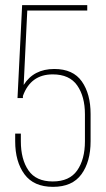

<svg xmlns="http://www.w3.org/2000/svg" viewBox="-20 -721 411 746"><path d="M86 -680 72 -391Q111 -453 191 -453Q264 -453 298 -404.5Q332 -356 332 -278V-172Q332 -93 296.5 -44Q261 5 186 5Q111 5 75 -44Q39 -93 39 -172V-202H61V-172Q61 -102 90.5 -59Q120 -16 185 -16Q250 -16 280 -59Q310 -102 310 -172V-277Q310 -346 280 -389Q250 -432 185 -432Q99 -432 69 -348V-340H48L66 -701H319V-680Z"/></svg>

Font: Bebas Neue Light
Style: Regular
Weight: 300
Designer: Ryoichi Tsunekawa
Foundry: Ryoichi Tsunekawa
Version: Version 001.003; ttfautohint (v1.5.65-e2d9)